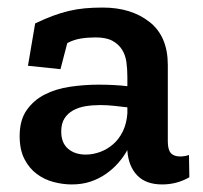

<svg xmlns="http://www.w3.org/2000/svg" viewBox="-20 -478 537 508"><path d="M73 -416Q98 -428 119.5 -436Q141 -444 162 -449Q183 -454 204.5 -456Q226 -458 252 -458Q327 -458 375.5 -420Q424 -382 424 -306V-104Q424 -82 432 -73Q440 -64 457 -64Q462 -64 468.5 -65Q475 -66 480 -68L481 -9Q448 10 409 10Q366 10 343 -14Q320 -38 317 -79V-81Q307 -63 293 -47Q279 -31 260.5 -18Q242 -5 219.5 2.5Q197 10 170 10Q146 10 121.5 3.5Q97 -3 77 -18Q57 -33 44.5 -57.5Q32 -82 32 -118Q32 -160 50.5 -186.5Q69 -213 98.5 -228Q128 -243 165.5 -248.5Q203 -254 241 -254Q261 -254 280.5 -253Q300 -252 317 -250V-275Q317 -295 314.5 -313.5Q312 -332 303 -346.5Q294 -361 277.5 -370Q261 -379 233 -379Q212 -379 193.5 -376Q175 -373 158 -364L140 -295L54 -304ZM317 -194Q300 -196 282 -198Q264 -200 245 -200Q225 -200 206.5 -197Q188 -194 173.5 -186Q159 -178 150.5 -164.5Q142 -151 142 -130Q142 -100 160 -84.5Q178 -69 207 -69Q226 -69 245 -76Q264 -83 279.5 -96.5Q295 -110 305 -130.5Q315 -151 317 -178Z"/></svg>

Font: Zilla Slab SemiBold
Style: Regular
Weight: 600
Designer: Typotheque.com
Foundry: Typotheque type foundry
Version: Version 1.1; 2017